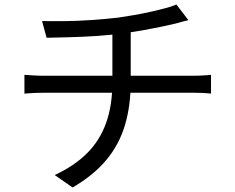

<svg xmlns="http://www.w3.org/2000/svg" viewBox="-20 -788 1040 849"><path d="M166 -695Q204 -694 262.5 -694.5Q321 -695 385 -699.5Q449 -704 502 -710Q536 -715 573.5 -721.5Q611 -728 646.5 -736Q682 -744 712 -752Q742 -760 760 -768L813 -699Q796 -695 782 -691Q768 -687 757 -684Q728 -677 689.5 -669Q651 -661 608.5 -653.5Q566 -646 525 -641Q470 -633 408.5 -629Q347 -625 289 -623.5Q231 -622 186 -621ZM222 -14Q308 -54 364.5 -110Q421 -166 449 -244Q477 -322 477 -425Q477 -425 477 -453.5Q477 -482 477 -532.5Q477 -583 477 -652L558 -663Q558 -639 558 -608.5Q558 -578 558 -545.5Q558 -513 558 -486Q558 -459 558 -442.5Q558 -426 558 -426Q558 -320 532.5 -234.5Q507 -149 450.5 -81Q394 -13 301 41ZM88 -457Q105 -456 129 -454.5Q153 -453 176 -453Q190 -453 229 -453Q268 -453 323.5 -453Q379 -453 442.5 -453Q506 -453 569.5 -453Q633 -453 688 -453Q743 -453 782 -453Q821 -453 834 -453Q845 -453 859.5 -453.5Q874 -454 888.5 -455Q903 -456 913 -457V-374Q897 -376 876 -377Q855 -378 836 -378Q823 -378 784.5 -378Q746 -378 690.5 -378Q635 -378 571.5 -378Q508 -378 444 -378Q380 -378 324 -378Q268 -378 229.5 -378Q191 -378 178 -378Q154 -378 130.5 -377Q107 -376 88 -374Z"/></svg>

Font: Farlight84_Sys_V01
Style: Regular
Weight: 400
Designer: Ryoko NISHIZUKA  (kana, bopomofo & ideographs); Paul D. Hunt (Latin, Greek & Cyrillic); Sandoll Communications , Soo-you
Foundry: Adobe
Version: Version 2.004;October 29, 2024;FontCreator 14.0.0.2814 64-bi